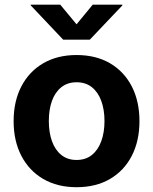

<svg xmlns="http://www.w3.org/2000/svg" viewBox="-20 -781 648 812"><path d="M303.7 10.7Q222.7 10.7 162.8 -24.2Q103 -59.1 70.3 -122.1Q37.6 -185.1 37.6 -268.6Q37.6 -352.5 70.3 -415.5Q103 -478.5 162.8 -513.4Q222.7 -548.3 303.7 -548.3Q385.7 -548.3 445.3 -513.4Q504.9 -478.5 537.4 -415.5Q569.8 -352.5 569.8 -268.6Q569.8 -185.1 537.4 -122.1Q504.9 -59.1 445.3 -24.2Q385.7 10.7 303.7 10.7ZM303.7 -104.5Q342.3 -104.5 368.7 -125.7Q395 -147 408.4 -184.1Q421.9 -221.2 421.9 -269Q421.9 -316.9 408.4 -354Q395 -391.1 368.7 -412.1Q342.3 -433.1 303.7 -433.1Q265.6 -433.1 239.3 -412.1Q212.9 -391.1 199.7 -354.2Q186.5 -317.4 186.5 -269Q186.5 -221.2 199.7 -184.1Q212.9 -147 239.3 -125.7Q265.6 -104.5 303.7 -104.5ZM234.9 -761.2 303.7 -678.2 372.1 -761.2H497.6V-758.3L359.9 -613.3H247.1L109.9 -758.3V-761.2Z"/></svg>

Font: Inter 17pt
Style: Bold
Weight: 700
Version: Version 4.001;git-66647c0bb